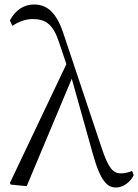

<svg xmlns="http://www.w3.org/2000/svg" viewBox="-20 -822 616 856"><path d="M498 14C528 14 562 -10 576 -41L569 -60C551 -52 531 -49 519 -49C484 -49 463 -72 432 -166L266 -663C235 -762 193 -802 132 -802C85 -802 48 -776 24 -731L35 -707C62 -724 91 -737 126 -737C183 -737 217 -714 243 -634L276 -536L24 -6L28 1L99 8L300 -471L393 -139C429 -9 460 14 498 14Z"/></svg>

Font: Noto Serif KR Light
Style: Regular
Weight: 300
Designer: Ryoko NISHIZUKA 西塚涼子 (kana & ideographs); Frank Grießhammer (Latin, Greek & Cyrillic); Wenlong ZHANG 张文龙 (bopomofo); San
Foundry: Adobe
Version: Version 2.001;hotconv 1.1.0;makeotfexe 2.6.0